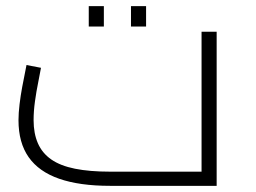

<svg xmlns="http://www.w3.org/2000/svg" viewBox="-20 -603 830 623"><path d="M337 0Q238 0 172 -23Q106 -46 73 -93Q40 -140 40 -213Q40 -236 43.5 -265Q47 -294 52 -320.5Q57 -347 61 -366.5Q65 -386 66 -392L113 -383Q110 -365 104 -336Q98 -307 93.5 -274.5Q89 -242 89 -213Q89 -170 103 -138Q117 -106 146.5 -85.5Q176 -65 223.5 -55.5Q271 -46 337 -46H634V-500H683V0ZM268 -517V-583H317V-517ZM405 -517V-583H454V-517Z"/></svg>

Font: Cairo Play Light
Style: Regular
Weight: 300
Version: Version 3.119